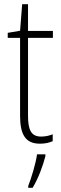

<svg xmlns="http://www.w3.org/2000/svg" viewBox="-20 -677 292 918"><path d="M177 -24C128 -24 114 -57 114 -124V-496H233V-529H114V-657H86L76 -530L17 -520V-496H76V-124C76 -36 100 10 171 10C197 10 216 5 232 -2V-35C218 -29 198 -24 177 -24ZM197 70V61H157C152 102 129 177 115 212V221H136C163 176 185 117 197 70Z"/></svg>

Font: Noto Sans Malayalam Condensed ExtraLight
Style: Regular
Weight: 200
Width: 3
Designer: Jelle Bosma - Monotype Design Team
Foundry: Monotype Imaging Inc.
Version: Version 2.104